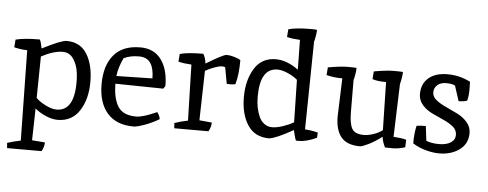

<svg xmlns="http://www.w3.org/2000/svg" viewBox="-58 -899 3268 1286"><g transform="rotate(5 1576.0 -256.0)"><path d="M193 -51 188 163 275 170Q275 198 258 230H26L23 195Q69 180 113 172Q107 -236 103 -435Q58 -436 15 -447L19 -499Q77 -514 181 -514Q190 -498 198 -455Q326 -520 360 -520Q453 -520 498 -447.5Q543 -375 543 -259.5Q543 -144 492.5 -66Q442 12 346 12Q310 12 267.5 -6Q225 -24 193 -51ZM342 -445Q280 -445 198 -401Q196 -215 194 -122Q219 -97 260.5 -76.5Q302 -56 333 -56Q451 -56 451 -250Q451 -324 434 -366.5Q417 -409 395 -427Q373 -445 342 -445Z M869 -56Q913 -56 1007 -98Q1026 -72 1027 -52Q976 -22 927 -5Q878 12 857 12Q741 12 680 -57.5Q619 -127 619 -252Q619 -377 678.5 -448.5Q738 -520 857 -520Q949 -520 997.5 -454Q1046 -388 1046 -277Q1038 -263 1033 -258L711 -263Q712 -162 746.5 -109Q781 -56 869 -56ZM751 -438Q721 -378 713 -315Q792 -316 955 -320Q955 -386 931 -422.5Q907 -459 851 -459Q795 -459 751 -438Z M1301 -401Q1295 -179 1293 -68L1377 -60Q1377 -32 1360 0H1130L1127 -35Q1173 -51 1217 -59Q1211 -313 1207 -435Q1152 -438 1119 -447L1123 -499Q1176 -514 1280 -514Q1296 -489 1300 -450Q1415 -520 1437 -520Q1459 -520 1488 -511.5Q1517 -503 1531 -493Q1531 -393 1512 -330Q1498 -326 1479.5 -326Q1461 -326 1454 -327L1434 -436Q1429 -441 1412 -441Q1395 -441 1361.5 -429Q1328 -417 1301 -401Z M1920 -463 1917 -663Q1862 -666 1829 -675L1833 -727Q1884 -742 1981 -742Q2012 -742 2025 -740Q2025 -722 2019.5 -692.5Q2014 -663 2012 -660L2003 -69Q2044 -67 2090 -55L2088 -20Q2019 12 1966 12Q1955 12 1949 11Q1941 -4 1929 -58Q1814 7 1768 12Q1672 12 1624 -61Q1576 -134 1576 -248.5Q1576 -363 1624.5 -441.5Q1673 -520 1768 -520Q1842 -520 1920 -463ZM1785 -452Q1668 -452 1668 -260Q1668 -185 1692 -130Q1704 -100 1727.5 -82Q1751 -64 1782 -64Q1813 -64 1854.5 -78Q1896 -92 1926 -110L1920 -395Q1893 -418 1854 -435Q1815 -452 1785 -452Z M2399 -66Q2428 -66 2464 -78.5Q2500 -91 2523 -109Q2519 -322 2516 -432Q2454 -432 2424 -444L2428 -496Q2513 -511 2561.5 -511Q2610 -511 2623 -509Q2623 -491 2617.5 -461Q2612 -431 2610 -428L2598 -71Q2651 -68 2684 -59L2682 -8Q2638 6 2597 6Q2556 6 2547 5Q2528 -33 2525 -65Q2476 -28 2434.5 -8Q2393 12 2380 12Q2292 12 2252.5 -35.5Q2213 -83 2213 -175Q2213 -176 2222 -431Q2164 -431 2115 -444L2119 -496Q2204 -511 2251 -511Q2298 -511 2311 -509Q2311 -485 2305 -456Q2299 -427 2298 -428L2299 -212Q2299 -136 2318 -101Q2337 -66 2399 -66Z M2819 -64Q2854 -49 2904.5 -49Q2955 -49 2984 -68Q3013 -87 3013 -120Q3013 -153 2986 -175Q2959 -197 2920 -214Q2881 -231 2842 -250Q2803 -269 2776 -300Q2749 -331 2749 -372Q2749 -441 2795 -480.5Q2841 -520 2922.5 -520Q3004 -520 3076 -483Q3077 -473 3077 -429.5Q3077 -386 3068 -355Q3044 -347 3011 -347L2978 -449Q2956 -460 2918.5 -460Q2881 -460 2859 -440.5Q2837 -421 2837 -391.5Q2837 -362 2864.5 -340Q2892 -318 2931 -300.5Q2970 -283 3009 -263.5Q3048 -244 3075.5 -212.5Q3103 -181 3103 -140Q3103 -68 3047.5 -27.5Q2992 13 2911 13Q2867 13 2817 -1.5Q2767 -16 2733 -39Q2733 -106 2745 -158Q2768 -162 2807 -162Z"/></g></svg>

Font: Inika
Style: Regular
Weight: 400
Designer: Constanza Artigas Preller
Foundry: Constanza Artigas Preller
Version: Version 1.001